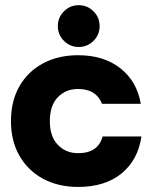

<svg xmlns="http://www.w3.org/2000/svg" viewBox="-20 -728 582 758"><path d="M288.3 10Q210 10 150.4 -22.1Q90.8 -54.2 57.1 -112.5Q23.3 -170.8 23.3 -250Q23.3 -329.2 56.7 -387.5Q90 -445.8 150 -477.9Q210 -510 288.3 -510Q390 -510 455.4 -458.3Q520.8 -406.7 535.8 -318.3H382.5Q372.5 -345.8 348.8 -361.2Q325 -376.7 288.3 -376.7Q239.2 -376.7 207.9 -343.8Q176.7 -310.8 176.7 -250Q176.7 -189.2 208.3 -156.2Q240 -123.3 288.3 -123.3Q367.5 -123.3 385 -189.2H538.3Q525 -96.7 460 -43.3Q395 10 288.3 10ZM290.8 -542.5Q256.7 -542.5 232.5 -566.7Q208.3 -590.8 208.3 -625Q208.3 -659.2 232.5 -683.3Q256.7 -707.5 290.8 -707.5Q325 -707.5 349.2 -683.3Q373.3 -659.2 373.3 -625Q373.3 -590.8 349.2 -566.7Q325 -542.5 290.8 -542.5Z"/></svg>

Font: Funnel Display ExtraBold
Style: Regular
Weight: 800
Designer: NORD ID, Kristian Moeller
Foundry: Dicotype
Version: Version 1.000